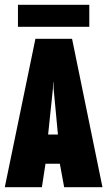

<svg xmlns="http://www.w3.org/2000/svg" viewBox="-20 -782 448 802"><path d="M0 0 128 -620H281L408 0H248L230 -98H170L155 0ZM201 -411 181 -220H222L204 -411L203 -439H202ZM55 -670V-762H353V-670Z"/></svg>

Font: Smooch Sans Black
Style: Regular
Weight: 900
Designer: Robert E. Leuschke
Foundry: Robert E. Leuschke
Version: Version 1.010; ttfautohint (v1.8.3)